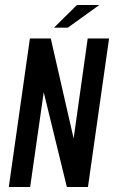

<svg xmlns="http://www.w3.org/2000/svg" viewBox="-20 -744 456 764"><path d="M15 0 99 -591H182L273 -193L329 -591H414L330 0H246L154 -377L100 0ZM195 -634 286 -724H375L250 -634Z"/></svg>

Font: Alumni Sans SemiBold
Style: Italic
Weight: 600
Italic angle: -8°
Version: Version 1.016